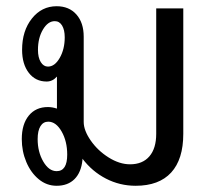

<svg xmlns="http://www.w3.org/2000/svg" viewBox="-20 -587 688 617"><path d="M569 -560V-157Q569 -75 530 -32.5Q491 10 416 10Q365 10 320.5 -13Q276 -36 245 -77V-73Q241 -33 219.5 -11.5Q198 10 162 10Q130 10 104.5 -11Q79 -32 64.5 -66.5Q50 -101 50 -140Q50 -188 72.5 -215.5Q95 -243 134 -243Q148 -243 163 -238V-341Q149 -325 130 -325Q94 -325 72.5 -353Q51 -381 51 -427Q51 -488 82.5 -527.5Q114 -567 162 -567Q202 -567 225.5 -540.5Q249 -514 249 -469V-195Q249 -168 271.5 -135.5Q294 -103 329 -81Q364 -59 398 -59Q438 -59 460 -84.5Q482 -110 482 -157V-560ZM188 -467Q188 -491 179.5 -505Q171 -519 156 -519Q134 -519 118 -492Q102 -465 102 -427Q102 -402 111 -387.5Q120 -373 134 -373Q156 -373 172 -401Q188 -429 188 -467ZM196 -90Q196 -133 178 -164.5Q160 -196 135 -196Q119 -196 110 -181.5Q101 -167 101 -140Q101 -99 119 -68Q137 -37 162 -37Q196 -37 196 -90Z"/></svg>

Font: KoHo Medium
Style: Regular
Weight: 500
Version: Version 1.000; ttfautohint (v1.6)